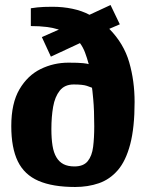

<svg xmlns="http://www.w3.org/2000/svg" viewBox="-20 -730 581 766"><path d="M280 16Q190 16 133.5 -8.5Q77 -33 51 -86.5Q25 -140 25 -227Q25 -318 57.5 -373.5Q90 -429 142 -454.5Q194 -480 253 -480Q293 -480 311.5 -478Q330 -476 334 -474Q327 -500 319 -521Q311 -542 299 -558L183 -504L147 -582L215 -612Q193 -619 165.5 -622.5Q138 -626 103 -626V-697Q106 -698 129 -700.5Q152 -703 189 -703Q231 -703 269 -695Q307 -687 337 -671L421 -710L458 -633L416 -615Q474 -556 495.5 -481.5Q517 -407 517 -323Q517 -221 499.5 -154.5Q482 -88 450 -51Q418 -14 374.5 1Q331 16 280 16ZM277 -66Q313 -66 330 -87Q347 -108 351.5 -144Q356 -180 356 -226Q356 -291 352 -334Q348 -377 347 -380Q343 -382 326.5 -387.5Q310 -393 274 -393Q238 -393 218.5 -368.5Q199 -344 192 -304Q185 -264 185 -215Q185 -177 189.5 -149Q194 -121 205 -102.5Q216 -84 233.5 -75Q251 -66 277 -66Z"/></svg>

Font: Faustina ExtraBold
Style: Regular
Weight: 800
Designer: Alfonso Garcia
Foundry: http://www.omnibus-type.com
Version: Version 1.200